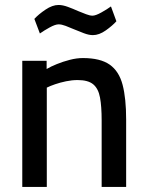

<svg xmlns="http://www.w3.org/2000/svg" viewBox="-20 -741 583 761"><path d="M68.3 0V-500H164.8V-467.5Q181.3 -477.3 205.3 -487Q229.3 -496.8 256.5 -503.8Q283.7 -510.9 308.5 -510.9Q377.7 -510.9 414.8 -484.8Q451.8 -458.7 465.9 -405Q480 -351.4 480 -266.9V0H382.9V-263.6Q382.9 -319.2 376.4 -354.4Q369.9 -389.7 349.6 -406.7Q329.3 -423.7 287.7 -423.7Q265.2 -423.7 241.7 -418.8Q218.2 -413.9 198.5 -407.1Q178.8 -400.4 165.5 -393.7V0ZM348.2 -601.8Q332.2 -601.8 312.3 -609.4Q292.4 -617 272.9 -625.1Q255.8 -632.6 240 -638.5Q224.2 -644.5 212.5 -644.5Q199 -644.5 176.6 -632.1Q154.1 -619.7 138.1 -608.3L116.2 -666.1Q132.8 -684.3 160.3 -702.8Q187.7 -721.3 212 -721.3Q228.6 -721.3 248.9 -713.8Q269.1 -706.4 289.3 -697.3Q306.7 -690.2 321.4 -684.6Q336.1 -678.9 346.5 -678.9Q359 -678.9 381.4 -691.4Q403.9 -703.8 419.8 -715.5L441.3 -656.7Q425.8 -639.3 399.3 -620.5Q372.8 -601.8 348.2 -601.8Z"/></svg>

Font: Titillium Web SemiBold
Style: Regular
Weight: 600
Designer: Mohamed Gaber, Accademia di Belle Arti di Urbino
Foundry: Kief Type Foundry, Accademia di Belle Arti di Urbino
Version: Version 3.000; ttfautohint (v1.8.4)